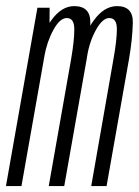

<svg xmlns="http://www.w3.org/2000/svg" viewBox="-50 -624 466 644"><path d="M-30 0H22L116 -532L116.5 -598H75.5ZM113.5 0H165.5L240.5 -424.5Q252 -491 253 -547.2Q254 -603.5 199 -603.5Q156.5 -603.5 122.5 -556.5Q88.5 -509.5 79.5 -459L98.5 -434Q107.5 -484.5 129.2 -524Q151 -563.5 174 -563.5Q199 -563.5 199.2 -526.5Q199.5 -489.5 188.5 -425.5ZM256 0H307.5L382.5 -424.5Q394 -490.5 395.5 -547Q397 -603.5 342.5 -603.5Q299.5 -603.5 265 -556.2Q230.5 -509 222 -459L242 -434Q250 -484.5 272 -524Q294 -563.5 316.5 -563.5Q342 -563.5 342 -526.5Q342 -489.5 330.5 -425.5Z"/></svg>

Font: Anybody ExtraCondensed Light
Style: Italic
Weight: 300
Width: 2
Italic angle: -10°
Version: Version 1.113;gftools[0.9.25]